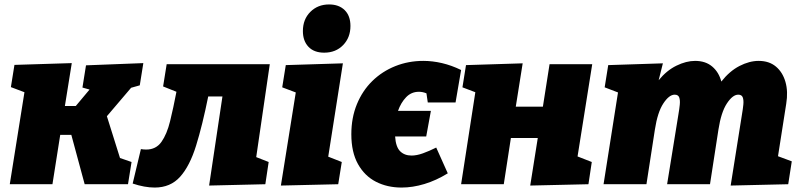

<svg xmlns="http://www.w3.org/2000/svg" viewBox="-20 -829 3611 864"><path d="M24 0 90 -414 29 -437 45 -537 303 -545 272 -352H321L383 -426L351 -435L367 -535L625 -545L609 -445L570 -434L461 -306L520 -118L572 -100L556 0H361L301 -222H251L216 0Z M577 -3 614 -158Q620 -157 626.5 -156.5Q633 -156 638 -156Q682 -156 706.5 -190.5Q731 -225 745.5 -284Q760 -343 774 -416L714 -440L730 -540H1194L1133 -122L1189 -100L1174 0L921 6L981 -395H917Q891 -266 862.5 -174Q834 -82 790.5 -33.5Q747 15 676 15Q631 15 577 -3Z M1244 6 1311 -413 1250 -436 1266 -536 1523 -544 1457 -124 1518 -100 1502 0ZM1439 -592Q1393 -592 1368 -618.5Q1343 -645 1343 -689Q1343 -742 1376.5 -775.5Q1410 -809 1461 -809Q1505 -809 1531 -783.5Q1557 -758 1557 -712Q1557 -660 1524 -626Q1491 -592 1439 -592Z M1787 15Q1723 15 1672 -11Q1621 -37 1591 -90.5Q1561 -144 1561 -225Q1561 -299 1586 -360Q1611 -421 1655.5 -464.5Q1700 -508 1759 -531.5Q1818 -555 1885 -555Q1926 -555 1969 -545Q2012 -535 2055 -514L2030 -368H1905L1899 -409Q1882 -416 1865 -416Q1831 -416 1807.5 -391.5Q1784 -367 1771 -330H1919L1898 -215H1758Q1761 -168 1780.5 -148.5Q1800 -129 1832 -129Q1855 -129 1883 -139Q1911 -149 1943 -165L1995 -49Q1943 -17 1890 -1Q1837 15 1787 15Z M2055 0 2119 -414 2061 -436 2077 -536 2332 -544 2301 -349H2423L2453 -540H2645L2579 -125L2643 -100L2628 0L2366 6L2400 -208H2279L2247 0Z M3268 6 3319 -315Q3323 -338 3325 -358Q3327 -378 3322.5 -390.5Q3318 -403 3302 -403Q3277 -403 3251 -363.5Q3225 -324 3213 -246L3175 0H2982L3033 -315Q3037 -338 3039 -358Q3041 -378 3036.5 -390.5Q3032 -403 3016 -403Q2991 -403 2965 -363.5Q2939 -324 2927 -246L2889 0H2696L2761 -413L2701 -436L2717 -536L2963 -544L2944 -468Q2980 -512 3024 -533.5Q3068 -555 3108 -555Q3155 -555 3185 -529.5Q3215 -504 3226 -462Q3263 -509 3307.5 -532Q3352 -555 3394 -555Q3441 -555 3471.5 -529.5Q3502 -504 3514.5 -460.5Q3527 -417 3518 -362L3481 -126L3543 -103L3527 0Z"/></svg>

Font: Bitter Black
Style: Italic
Weight: 900
Italic angle: -9°
Designer: Sol Matas, and Bitter project Authors
Foundry: Sol Matas
Version: Version 2.001